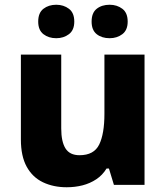

<svg xmlns="http://www.w3.org/2000/svg" viewBox="-20 -779 699 809"><path d="M261 10Q205 10 161 -11Q117 -32 92.5 -76.5Q68 -121 68 -191V-549H238V-238Q238 -182 256 -153.5Q274 -125 315 -125Q376 -125 398 -170Q420 -215 420 -300V-549H589V0H460L439 -69H429Q412 -41 385.5 -23.5Q359 -6 327.5 2Q296 10 261 10ZM141 -688Q141 -725 163 -742Q185 -759 217 -759Q248 -759 270.5 -742Q293 -725 293 -688Q293 -652 270.5 -635Q248 -618 217 -618Q185 -618 163 -635Q141 -652 141 -688ZM366 -688Q366 -725 387.5 -742Q409 -759 442 -759Q473 -759 495.5 -742Q518 -725 518 -688Q518 -652 495.5 -635Q473 -618 442 -618Q409 -618 387.5 -635Q366 -652 366 -688Z"/></svg>

Font: Noto Sans Symbols ExtraBold
Style: Regular
Weight: 800
Version: Version 2.002